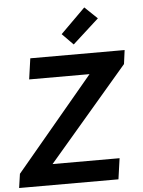

<svg xmlns="http://www.w3.org/2000/svg" viewBox="-112 -988 772 1036"><g transform="rotate(-5 273.5 -470.0)"><path d="M250 -807 310 -746 452 -875 384 -940ZM70 -692 54 -579H381L-40 -76L-51 0H487L503 -113H140L571 -617L581 -692Z"/></g></svg>

Font: Cantarell
Style: BoldOblique
Weight: 700
Italic angle: -8°
Designer: Dave Crossland
Version: Version 0.024